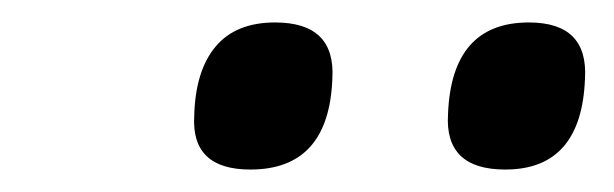

<svg xmlns="http://www.w3.org/2000/svg" viewBox="-20 -773 547 171"><path d="M430 -622Q376 -622 379 -671Q382 -753 451 -753Q504 -753 501 -703Q498 -622 430 -622ZM203 -622Q150 -622 153 -670Q154 -710 172 -731.5Q190 -753 225 -753Q279 -753 276 -703Q273 -622 203 -622Z"/></svg>

Font: Georama Extended SemiBold
Style: Italic
Weight: 600
Width: 7
Italic angle: -9°
Designer: Jean-Baptiste Levee
Foundry: Production Type
Version: Version 1.000